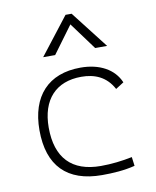

<svg xmlns="http://www.w3.org/2000/svg" viewBox="-89 -863 763 941"><g transform="rotate(-10 293.0 -392.5)"><path d="M342.8 9.8C396.5 9.8 453.6 6.3 506.8 -7.3L501 -51.8C450.7 -41.5 397.9 -35.2 344.7 -35.2C200.2 -35.2 125 -113.8 125 -264.6C125 -403.8 198.7 -482.4 325.2 -482.4C390.6 -482.4 448.2 -460 483.4 -394L523.9 -419.9C495.1 -488.3 423.8 -527.3 329.1 -527.3C168 -527.3 78.1 -428.7 78.1 -259.8C78.1 -82.5 168.9 9.8 342.8 9.8ZM158.2 -609.4H217.8L317.4 -744.6L417 -609.4H476.6L332.5 -794.9H302.2Z"/></g></svg>

Font: Cascadia Mono PL ExtraLight
Style: Regular
Weight: 200
Monospace: yes
Designer: Aaron Bell
Foundry: Saja Typeworks
Version: Version 2404.023